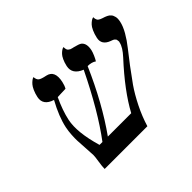

<svg xmlns="http://www.w3.org/2000/svg" viewBox="-127 -745 931 931"><g transform="rotate(-45 339.0 -279.5)"><path d="M676.3 -452.1Q670.9 -426.3 653.3 -395.5Q635.3 -364.3 611.8 -335L559.6 -267.6L503.9 -191.4Q477.5 -153.3 452.1 -102.5Q426.8 -51.8 411.1 0H118.2Q118.2 -17.1 122.8 -45.7Q127.4 -74.2 127.4 -85.9Q126.5 -106.9 124.3 -140.4Q122.1 -173.8 121.3 -190.7Q120.6 -207.5 122.1 -231Q123.5 -254.4 127.9 -275.9Q140.6 -336.4 181.2 -410.2Q124 -428.2 134.3 -477.1Q138.7 -497.6 146 -513.7Q153.3 -529.8 160.4 -537.8Q167.5 -545.9 174.1 -551Q180.7 -556.2 184.6 -557.6L189 -559.1Q190.4 -540.5 199.5 -533.2Q208.5 -525.9 238.3 -520Q285.6 -509.8 271.5 -443.8Q267.1 -423.3 258.8 -409.2Q244.1 -409.2 227.5 -408.2Q210.9 -407.2 203.6 -407.2Q174.3 -344.7 163.1 -292Q147.9 -220.2 183.1 -100.1H203.1Q293 -219.7 386.7 -412.1Q330.6 -434.6 340.8 -482.9Q345.2 -502.9 352.3 -518.1Q359.4 -533.2 366.5 -540.5Q373.5 -547.9 380.1 -552.5Q386.7 -557.1 390.6 -558.1L395 -559.1Q395 -549.8 396.7 -543.2Q398.4 -536.6 403.8 -533Q409.2 -529.3 411.4 -528.1Q413.6 -526.9 422.1 -524.9Q430.7 -522.9 431.2 -522.9Q458.5 -516.1 467.3 -509.8Q488.8 -493.2 480 -452.1Q478 -442.4 470.5 -425Q462.9 -407.7 457 -398.9Q439.9 -411.1 412.6 -411.1Q334.5 -232.4 240.2 -100.1H400.4Q454.1 -199.7 564 -318.8Q597.7 -355.5 603 -381.8Q605.5 -386.7 604.2 -391.6Q603 -396.5 603 -399.4Q603 -402.3 600.1 -405.3Q597.2 -408.2 595.9 -409.7Q594.7 -411.1 591.1 -412.8Q587.4 -414.6 585.9 -415Q584.5 -415.5 581.3 -416.7Q578.1 -418 577.6 -418Q532.2 -435.1 541 -476.1Q545.9 -498.5 553.7 -515.4Q561.5 -532.2 569.1 -540Q576.7 -547.9 583.7 -552.7Q590.8 -557.6 595.2 -558.6L599.6 -559.1Q599.1 -552.2 600.6 -547.1Q602.1 -542 603.8 -538.8Q605.5 -535.6 609.9 -532.7Q614.3 -529.8 616.7 -528.8L625 -525.4Q630.4 -523.4 632.3 -522.9Q632.8 -522.9 637.7 -521.2Q642.6 -519.5 644.5 -518.6L652.3 -515.1Q657.7 -512.7 660.4 -510.3Q663.1 -507.8 667.2 -503.7Q671.4 -499.5 673.3 -494.6Q675.3 -489.7 677 -483.6Q678.7 -477.5 678.5 -469.5Q678.2 -461.4 676.3 -452.1Z"/></g></svg>

Font: Linux Biolinum G
Style: Italic
Weight: 400
Italic angle: -12°
Designer: Philipp H. Poll
Foundry: Philipp H. Poll
Version: Version 0.5.1